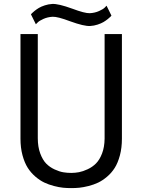

<svg xmlns="http://www.w3.org/2000/svg" viewBox="-20 -943 723 975"><path d="M599.1 -238.8Q599.1 -192.4 588.9 -154.1Q578.6 -115.7 562.5 -90.3Q546.4 -64.9 523.7 -45.7Q501 -26.4 478.3 -15.6Q455.6 -4.9 429.2 1.7Q402.8 8.3 382.8 10.3Q362.8 12.2 341.8 12.2Q320.8 12.2 300.5 10.3Q280.3 8.3 253.9 1.5Q227.5 -5.4 204.8 -16.1Q182.1 -26.9 159.4 -46.4Q136.7 -65.9 120.6 -91.3Q104.5 -116.7 94.2 -154.8Q84 -192.9 84 -238.8V-770H171.9V-241.2Q171.9 -197.3 184.3 -163.8Q196.8 -130.4 214.8 -112.1Q232.9 -93.8 257.6 -82.5Q282.2 -71.3 301.8 -68.1Q321.3 -64.9 341.8 -64.9Q361.3 -64.9 381.1 -68.6Q400.9 -72.3 425 -83.5Q449.2 -94.7 467.5 -113Q485.8 -131.3 498.3 -163.8Q510.7 -196.3 511.2 -238.8V-770H599.1ZM521 -914.1 545.9 -863.8Q544.4 -861.8 541.3 -858.4Q538.1 -855 527.6 -846.4Q517.1 -837.9 505.6 -831.1Q494.1 -824.2 475.6 -818.1Q457 -812 438 -811Q407.2 -809.1 335.9 -835Q272.5 -858.9 247.1 -857.9Q221.7 -856.4 200.4 -846.9Q179.2 -837.4 170.9 -828.6L162.1 -819.8L137.2 -870.1Q138.7 -872.1 141.8 -875.5Q145 -878.9 155.5 -887.5Q166 -896 177.5 -902.8Q189 -909.7 207.5 -915.8Q226.1 -921.9 245.1 -922.9Q275.9 -924.8 347.2 -898.9Q410.6 -875 436 -876Q461.9 -877.4 483.2 -887Q504.4 -896.5 512.7 -905.3Z"/></svg>

Font: Junction Regular
Style: Regular
Weight: 500
Designer: Caroline Hadilaksono
Foundry: Caroline Hadilaksono
Version: Version 1.056